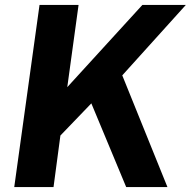

<svg xmlns="http://www.w3.org/2000/svg" viewBox="-20 -762 777 782"><path d="M478 -455 737 -742H560L254 -407L300 -742H141L38 0H198L226 -210L352 -341L494 0H662Z"/></svg>

Font: Cheyenne Sans
Style: Bold Italic
Weight: 700
Italic angle: -8.13011°
Designer: The Public Sans project authors (U.S. Web Design System), Libre Franklin designed by Pablo Impallari and Rodrigo Fuenzal
Foundry: The Cheyenne Sans Project Authors
Version: Version 2.007